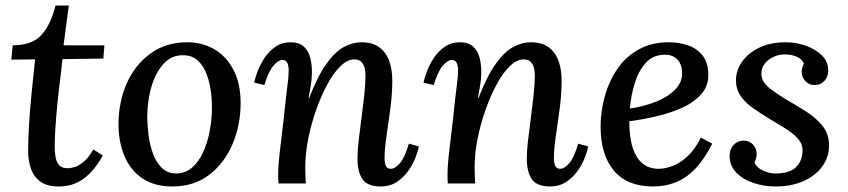

<svg xmlns="http://www.w3.org/2000/svg" viewBox="-20 -664 3068 695"><path d="M229 -644 210 -500H358L354 -452L206 -450Q202 -410 196.5 -366.5Q191 -323 187 -280.5Q183 -238 180.5 -200.5Q178 -163 178 -135Q178 -118 180.5 -99Q183 -80 193 -67.5Q203 -55 225 -55Q234 -55 249 -59Q264 -63 282 -77.5Q300 -92 318 -123L352 -101Q321 -45 282.5 -17Q244 11 193 11Q149 11 125 -7.5Q101 -26 91 -56.5Q81 -87 82 -122Q82 -158 85 -210Q88 -262 94 -323.5Q100 -385 107 -449L21 -448L26 -500Q96 -500 130 -537.5Q164 -575 181 -644Z M658 -511Q712 -511 756 -485.5Q800 -460 825.5 -410.5Q851 -361 851 -291Q851 -211 821.5 -142Q792 -73 737 -31Q682 11 604 11Q538 11 494.5 -19Q451 -49 430 -100.5Q409 -152 409 -214Q409 -295 439 -362.5Q469 -430 525 -470.5Q581 -511 658 -511ZM643 -464Q603 -465 574.5 -435.5Q546 -406 530 -356Q514 -306 513 -245Q513 -213 517.5 -176.5Q522 -140 533.5 -108.5Q545 -77 565 -57Q585 -37 616 -36Q651 -36 675.5 -57.5Q700 -79 715.5 -113.5Q731 -148 738.5 -187Q746 -226 747 -260Q748 -293 744 -328Q740 -363 728.5 -394Q717 -425 696.5 -444.5Q676 -464 643 -464Z M1359 11Q1310 11 1292 -15.5Q1274 -42 1274 -91Q1274 -119 1278.5 -157Q1283 -195 1288.5 -236.5Q1294 -278 1298.5 -319Q1303 -360 1303 -394Q1303 -407 1299.5 -419.5Q1296 -432 1287.5 -440.5Q1279 -449 1262 -449Q1238 -449 1212.5 -424.5Q1187 -400 1164.5 -358Q1142 -316 1124 -265Q1106 -214 1095.5 -160.5Q1085 -107 1085 -59Q1085 -45 1085.5 -29Q1086 -13 1087 0H988Q987 -12 987 -18.5Q987 -25 987 -33Q987 -52 989 -76.5Q991 -101 995.5 -137Q1000 -173 1006 -226Q1011 -274 1014.5 -304.5Q1018 -335 1020.5 -354.5Q1023 -374 1024 -386Q1025 -398 1025 -408Q1025 -426 1020 -436.5Q1015 -447 1002 -447Q988 -447 970 -426.5Q952 -406 937 -356L900 -365Q904 -384 913.5 -408.5Q923 -433 939 -456.5Q955 -480 978 -495.5Q1001 -511 1032 -511Q1062 -511 1079 -496Q1096 -481 1103 -455Q1110 -429 1109 -395Q1108 -370 1104 -349Q1100 -328 1097 -309H1099Q1130 -389 1161.5 -433Q1193 -477 1225 -494Q1257 -511 1288 -511Q1329 -511 1353.5 -492.5Q1378 -474 1389 -443Q1400 -412 1400 -373Q1400 -324 1393 -271Q1386 -218 1379 -171Q1372 -124 1372 -93Q1372 -75 1376.5 -64Q1381 -53 1395 -53Q1410 -53 1427.5 -73Q1445 -93 1460 -144L1496 -134Q1493 -116 1483 -91Q1473 -66 1456 -43Q1439 -20 1415 -4.5Q1391 11 1359 11Z M1972 11Q1923 11 1905 -15.5Q1887 -42 1887 -91Q1887 -119 1891.5 -157Q1896 -195 1901.5 -236.5Q1907 -278 1911.5 -319Q1916 -360 1916 -394Q1916 -407 1912.5 -419.5Q1909 -432 1900.5 -440.5Q1892 -449 1875 -449Q1851 -449 1825.5 -424.5Q1800 -400 1777.5 -358Q1755 -316 1737 -265Q1719 -214 1708.5 -160.5Q1698 -107 1698 -59Q1698 -45 1698.5 -29Q1699 -13 1700 0H1601Q1600 -12 1600 -18.5Q1600 -25 1600 -33Q1600 -52 1602 -76.5Q1604 -101 1608.5 -137Q1613 -173 1619 -226Q1624 -274 1627.5 -304.5Q1631 -335 1633.5 -354.5Q1636 -374 1637 -386Q1638 -398 1638 -408Q1638 -426 1633 -436.5Q1628 -447 1615 -447Q1601 -447 1583 -426.5Q1565 -406 1550 -356L1513 -365Q1517 -384 1526.5 -408.5Q1536 -433 1552 -456.5Q1568 -480 1591 -495.5Q1614 -511 1645 -511Q1675 -511 1692 -496Q1709 -481 1716 -455Q1723 -429 1722 -395Q1721 -370 1717 -349Q1713 -328 1710 -309H1712Q1743 -389 1774.5 -433Q1806 -477 1838 -494Q1870 -511 1901 -511Q1942 -511 1966.5 -492.5Q1991 -474 2002 -443Q2013 -412 2013 -373Q2013 -324 2006 -271Q1999 -218 1992 -171Q1985 -124 1985 -93Q1985 -75 1989.5 -64Q1994 -53 2008 -53Q2023 -53 2040.5 -73Q2058 -93 2073 -144L2109 -134Q2106 -116 2096 -91Q2086 -66 2069 -43Q2052 -20 2028 -4.5Q2004 11 1972 11Z M2400 -511Q2439 -511 2471.5 -499.5Q2504 -488 2524 -462Q2544 -436 2544 -392Q2544 -351 2517 -321.5Q2490 -292 2447 -273Q2404 -254 2354 -242.5Q2304 -231 2258 -225Q2258 -165 2271 -127Q2284 -89 2307.5 -71Q2331 -53 2364 -53Q2389 -53 2416.5 -64Q2444 -75 2470 -99.5Q2496 -124 2517 -166L2558 -144Q2530 -88 2497 -53.5Q2464 -19 2426 -4Q2388 11 2344 11Q2250 11 2202 -46.5Q2154 -104 2154 -206Q2154 -260 2169 -314.5Q2184 -369 2214 -413.5Q2244 -458 2291 -484.5Q2338 -511 2400 -511ZM2387 -466Q2345 -466 2318.5 -437.5Q2292 -409 2278 -364Q2264 -319 2260 -271Q2313 -279 2356 -296.5Q2399 -314 2424.5 -340.5Q2450 -367 2449 -400Q2449 -430 2432.5 -448Q2416 -466 2387 -466Z M2787 11Q2745 11 2706.5 -2Q2668 -15 2644.5 -40Q2621 -65 2621 -99Q2621 -124 2635.5 -139.5Q2650 -155 2671 -155Q2693 -155 2706 -140.5Q2719 -126 2719 -106Q2719 -99 2717 -91.5Q2715 -84 2711 -76Q2718 -58 2741 -47Q2764 -36 2787 -36Q2838 -36 2861.5 -59Q2885 -82 2885 -120Q2885 -144 2867.5 -163Q2850 -182 2823 -199Q2796 -216 2767 -233Q2732 -254 2704 -274Q2676 -294 2660 -318Q2644 -342 2644 -373Q2644 -409 2666 -440.5Q2688 -472 2728.5 -491.5Q2769 -511 2823 -511Q2862 -511 2897 -498.5Q2932 -486 2955 -463.5Q2978 -441 2978 -409Q2978 -386 2964 -371Q2950 -356 2929 -356Q2908 -356 2895 -370.5Q2882 -385 2882 -403Q2882 -411 2884 -418.5Q2886 -426 2890 -434Q2884 -449 2865.5 -458Q2847 -467 2820 -467Q2800 -467 2781 -458.5Q2762 -450 2749 -434.5Q2736 -419 2736 -397Q2736 -380 2746 -365.5Q2756 -351 2775 -337.5Q2794 -324 2822 -306Q2857 -286 2894 -263Q2931 -240 2956 -210Q2981 -180 2981 -138Q2981 -95 2956 -61Q2931 -27 2887.5 -8Q2844 11 2787 11Z"/></svg>

Font: Lora Medium
Style: Italic
Weight: 500
Italic angle: -3°
Designer: Olga Karpushina, Alexei Vanyashin (Cyrillic)
Foundry: Cyreal
Version: Version 3.004